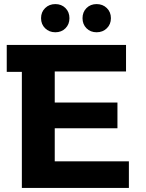

<svg xmlns="http://www.w3.org/2000/svg" viewBox="-20 -920 713 940"><path d="M611 -130V0H87V-568H13V-700H597V-570H248V-418H555V-292H248V-130ZM181 -831Q181 -861 201 -880.5Q221 -900 251 -900Q281 -900 300.5 -880.5Q320 -861 320 -831Q320 -801 300.5 -781.5Q281 -762 251 -762Q221 -762 201 -781.5Q181 -801 181 -831ZM384 -831Q384 -861 403.5 -880.5Q423 -900 453 -900Q483 -900 503 -880.5Q523 -861 523 -831Q523 -801 503 -781.5Q483 -762 453 -762Q423 -762 403.5 -781.5Q384 -801 384 -831Z"/></svg>

Font: mBank
Style: Bold
Weight: 700
Designer: Julieta Ulanovsky
Foundry: Julieta Ulanovsky
Version: Version 7.200